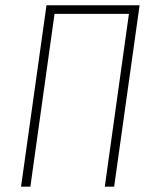

<svg xmlns="http://www.w3.org/2000/svg" viewBox="-20 -702 581 722"><path d="M504.9 -682.1 409.2 0H374L464.8 -649.9H185.1L94.2 0H59.1L154.8 -682.1Z"/></svg>

Font: Fira Sans Compressed UltraLight
Style: Italic
Weight: 200
Width: 3
Italic angle: -8°
Designer: Carrois Corporate & Edenspiekermann AG
Foundry: Carrois Corporate GbR & Edenspiekermann AG
Version: Version 4.203;PS 004.203;hotconv 1.0.88;makeotf.lib2.5.64775